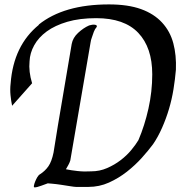

<svg xmlns="http://www.w3.org/2000/svg" viewBox="-20 -834 847 853"><path d="M464.1 -814.4Q548.7 -814.4 606.4 -793.6Q664.1 -772.8 700 -733.8Q735.9 -694.9 750 -641.8Q764.1 -588.7 761.5 -524.1Q757.9 -482.1 750.8 -437.7Q743.6 -393.3 730.8 -350Q717.9 -306.7 700 -266.2Q682.1 -225.6 660 -193.3Q640 -166.2 610.3 -133.1Q580.5 -100 543.6 -71Q506.7 -42.1 463.8 -22.8Q421 -3.6 372.8 -3.6H317.9Q311.3 -3.6 292.1 -6.7Q272.8 -9.7 251 -13.1Q229.2 -16.4 211.3 -17.9Q193.3 -19.5 192.3 -19.5Q183.6 -16.4 163.6 -9Q143.6 -1.5 133.8 -1.5Q129.2 -1.5 130.8 -9.7Q132.3 -17.9 136.2 -27.4Q140 -36.9 145.6 -46.7Q151.3 -56.4 157.9 -60Q180.5 -74.4 195.1 -95.4Q209.7 -116.4 217.9 -156.4Q236.9 -277.4 257.9 -398.5Q279 -519.5 298.5 -638.5Q303.6 -666.2 326.9 -687.9Q350.3 -709.7 375.9 -721Q390.3 -725.6 401.5 -724.1Q412.8 -722.6 409.7 -714.4Q401.5 -705.1 396.9 -692.8Q392.3 -680.5 388.7 -669.2Q383.6 -656.4 382.1 -643.6L292.3 -121Q288.7 -109.7 283.1 -100Q277.4 -90.3 272.8 -82.1Q294.9 -77.4 324.9 -74.1Q354.9 -70.8 385.6 -72.8Q422.6 -72.8 455.6 -87.2Q488.7 -101.5 516.2 -122.6Q543.6 -143.6 563.6 -167.9Q583.6 -192.3 594.9 -211.3Q622.6 -275.9 639.5 -351.5Q656.4 -427.2 656.4 -503.6Q656.4 -622.6 594.4 -687.9Q532.3 -753.3 407.7 -753.3Q333.8 -753.3 279 -737.2Q224.1 -721 187.7 -694.4Q151.3 -667.7 132.1 -633.1Q112.8 -598.5 111.3 -561.5Q106.7 -516.4 122.6 -464.1L33.8 -364.1Q29.2 -385.6 26.7 -411.3Q24.1 -436.9 27.2 -463.1Q40 -632.3 153.3 -724.1H151.3Q263.1 -814.4 464.1 -814.4Z"/></svg>

Font: MM Jasmine
Style: Regular
Weight: 400
Designer: Khon Soe Zaw Thu
Version: Version 1.00 July 11, 2016, initial release